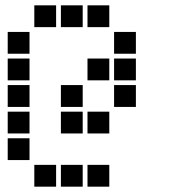

<svg xmlns="http://www.w3.org/2000/svg" viewBox="-20 -711 640 722"><path d="M110 -691Q109 -691 109 -691Q109 -691 109 -690V-610Q109 -609 109 -609Q109 -609 110 -609H190Q191 -609 191 -609Q191 -609 191 -610V-690Q191 -691 191 -691Q191 -691 190 -691ZM210 -691Q209 -691 209 -691Q209 -691 209 -690V-610Q209 -609 209 -609Q209 -609 210 -609H290Q291 -609 291 -609Q291 -609 291 -610V-690Q291 -691 291 -691Q291 -691 290 -691ZM310 -691Q309 -691 309 -691Q309 -691 309 -690V-610Q309 -609 309 -609Q309 -609 310 -609H390Q391 -609 391 -609Q391 -609 391 -610V-690Q391 -691 391 -691Q391 -691 390 -691ZM10 -591Q9 -591 9 -591Q9 -591 9 -590V-510Q9 -509 9 -509Q9 -509 10 -509H90Q91 -509 91 -509Q91 -509 91 -510V-590Q91 -591 91 -591Q91 -591 90 -591ZM410 -591Q409 -591 409 -591Q409 -591 409 -590V-510Q409 -509 409 -509Q409 -509 410 -509H490Q491 -509 491 -509Q491 -509 491 -510V-590Q491 -591 491 -591Q491 -591 490 -591ZM10 -491Q9 -491 9 -491Q9 -491 9 -490V-410Q9 -409 9 -409Q9 -409 10 -409H90Q91 -409 91 -409Q91 -409 91 -410V-490Q91 -491 91 -491Q91 -491 90 -491ZM310 -491Q309 -491 309 -491Q309 -491 309 -490V-410Q309 -409 309 -409Q309 -409 310 -409H390Q391 -409 391 -409Q391 -409 391 -410V-490Q391 -491 391 -491Q391 -491 390 -491ZM410 -491Q409 -491 409 -491Q409 -491 409 -490V-410Q409 -409 409 -409Q409 -409 410 -409H490Q491 -409 491 -409Q491 -409 491 -410V-490Q491 -491 491 -491Q491 -491 490 -491ZM10 -391Q9 -391 9 -391Q9 -391 9 -390V-310Q9 -309 9 -309Q9 -309 10 -309H90Q91 -309 91 -309Q91 -309 91 -310V-390Q91 -391 91 -391Q91 -391 90 -391ZM210 -391Q209 -391 209 -391Q209 -391 209 -390V-310Q209 -309 209 -309Q209 -309 210 -309H290Q291 -309 291 -309Q291 -309 291 -310V-390Q291 -391 291 -391Q291 -391 290 -391ZM410 -391Q409 -391 409 -391Q409 -391 409 -390V-310Q409 -309 409 -309Q409 -309 410 -309H490Q491 -309 491 -309Q491 -309 491 -310V-390Q491 -391 491 -391Q491 -391 490 -391ZM10 -291Q9 -291 9 -291Q9 -291 9 -290V-210Q9 -209 9 -209Q9 -209 10 -209H90Q91 -209 91 -209Q91 -209 91 -210V-290Q91 -291 91 -291Q91 -291 90 -291ZM210 -291Q209 -291 209 -291Q209 -291 209 -290V-210Q209 -209 209 -209Q209 -209 210 -209H290Q291 -209 291 -209Q291 -209 291 -210V-290Q291 -291 291 -291Q291 -291 290 -291ZM310 -291Q309 -291 309 -291Q309 -291 309 -290V-210Q309 -209 309 -209Q309 -209 310 -209H390Q391 -209 391 -209Q391 -209 391 -210V-290Q391 -291 391 -291Q391 -291 390 -291ZM10 -191Q9 -191 9 -191Q9 -191 9 -190V-110Q9 -109 9 -109Q9 -109 10 -109H90Q91 -109 91 -109Q91 -109 91 -110V-190Q91 -191 91 -191Q91 -191 90 -191ZM110 -91Q109 -91 109 -91Q109 -91 109 -90V-10Q109 -9 109 -9Q109 -9 110 -9H190Q191 -9 191 -9Q191 -9 191 -10V-90Q191 -91 191 -91Q191 -91 190 -91ZM210 -91Q209 -91 209 -91Q209 -91 209 -90V-10Q209 -9 209 -9Q209 -9 210 -9H290Q291 -9 291 -9Q291 -9 291 -10V-90Q291 -91 291 -91Q291 -91 290 -91ZM310 -91Q309 -91 309 -91Q309 -91 309 -90V-10Q309 -9 309 -9Q309 -9 310 -9H390Q391 -9 391 -9Q391 -9 391 -10V-90Q391 -91 391 -91Q391 -91 390 -91Z"/></svg>

Font: Doto ExtraBold
Style: Regular
Weight: 800
Monospace: yes
Version: Version 1.000